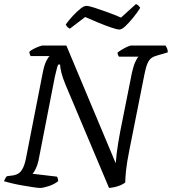

<svg xmlns="http://www.w3.org/2000/svg" viewBox="-30 -929 849 949"><path d="M168 0Q159 0 135.5 -3.5Q112 -7 83 -12Q54 -17 28.5 -23Q3 -29 -10 -33Q-8 -40 -4 -47Q0 -54 4 -58L34 -62Q52 -65 64 -73.5Q76 -82 85.5 -103Q95 -124 102 -165L182 -573Q189 -608 199 -628Q209 -648 216 -652H121Q120 -656 117.5 -661.5Q115 -667 115 -673Q122 -680 135.5 -687Q149 -694 162.5 -699Q176 -704 181 -704H298L542 -122Q544 -147 547 -172.5Q550 -198 554.5 -224Q559 -250 564 -278L622 -569Q629 -601 638.5 -622.5Q648 -644 655 -649H558Q556 -651 553.5 -657Q551 -663 551 -669Q558 -675 572 -683.5Q586 -692 599.5 -698Q613 -704 618 -704H788Q791 -700 795.5 -690.5Q800 -681 799 -670L751 -656Q731 -651 719 -642.5Q707 -634 699 -615.5Q691 -597 684 -562L609 -185Q597 -125 593 -86Q589 -47 589 -27Q579 -19 564.5 -13Q550 -7 535.5 -4Q521 -1 509 0L294 -510Q279 -546 273 -571.5Q267 -597 267 -610H258Q256 -607 253.5 -599.5Q251 -592 248.5 -580Q246 -568 241 -549L160 -134Q154 -109 145.5 -92.5Q137 -76 131 -70L251 -56Q254 -53 256 -45.5Q258 -38 257 -33Q238 -18 210.5 -9Q183 0 168 0ZM560 -783Q549 -783 519.5 -793Q490 -803 455 -817.5Q420 -832 391 -845L315 -787Q311 -789 305 -794Q299 -799 295 -808Q310 -829 329.5 -850Q349 -871 367 -885.5Q385 -900 396 -900Q409 -900 438 -890.5Q467 -881 503 -868Q539 -855 568 -842L642 -909Q650 -906 655.5 -900Q661 -894 663 -890Q648 -866 628 -841.5Q608 -817 590 -800Q572 -783 560 -783Z"/></svg>

Font: Texturina 12pt
Style: Italic
Weight: 400
Italic angle: -11°
Designer: Guillermo Torres Carreño
Foundry: Omnibus-Type
Version: Version 1.002